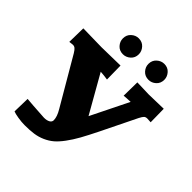

<svg xmlns="http://www.w3.org/2000/svg" viewBox="-248 -1101 1276 1276"><g transform="rotate(45 390.0 -462.5)"><path d="M245.1 -859.9Q245.1 -893.6 268.1 -914.3Q291 -935.1 319.8 -935.1Q353.5 -935.1 374.3 -911.9Q395 -888.7 395 -859.9Q395 -826.2 371.8 -805.7Q348.6 -785.2 319.8 -785.2Q286.1 -785.2 265.6 -808.1Q245.1 -831.1 245.1 -859.9ZM484.9 -859.9Q484.9 -893.6 508.1 -914.3Q531.2 -935.1 560.1 -935.1Q593.8 -935.1 614.3 -911.9Q634.8 -888.7 634.8 -859.9Q634.8 -826.2 611.8 -805.7Q588.9 -785.2 560.1 -785.2Q526.4 -785.2 505.6 -808.1Q484.9 -831.1 484.9 -859.9ZM768.1 -721.2 770 -596.2Q747.6 -598.1 736.8 -598.1Q722.2 -598.1 713.9 -590.6Q705.6 -583 693.8 -560.1L571.8 -311Q537.6 -241.7 512 -195.6Q486.3 -149.4 458 -111.3Q429.7 -73.2 404.3 -51.8Q378.9 -30.3 345.5 -15.4Q312 -0.5 275.9 4.6Q239.7 9.8 189.9 9.8Q162.6 9.8 127.9 4.2Q93.3 -1.5 79.1 -7.8L82 -127.9L142.1 -123Q235.4 -116.2 247.1 -116.2Q273.4 -116.2 289.3 -125.2Q305.2 -134.3 305.2 -149.9Q305.2 -183.1 278.8 -227.1L84 -560.1Q71.8 -580.1 62.5 -587.6Q53.2 -595.2 41 -595.2Q38.6 -595.2 33 -594.5Q27.3 -593.8 20.3 -593Q13.2 -592.3 9.8 -591.8L12.2 -721.2L187 -717.8L361.8 -721.2L363.8 -591.8L339.8 -595.2Q332.5 -596.2 316.2 -597.7Q299.8 -599.1 297.9 -599.1L449.2 -333L580.1 -598.1Q578.1 -597.7 562 -597.2Q545.9 -596.7 542 -596.2L518.1 -594.2L520 -721.2L627.9 -717.8Z"/></g></svg>

Font: Zantroke
Style: Regular
Weight: 500
Foundry: gluk
Version: Version 0.36